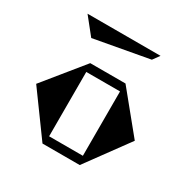

<svg xmlns="http://www.w3.org/2000/svg" viewBox="-158 -851 989 1000"><g transform="rotate(30 336.5 -351.5)"><path d="M89 -703H528L499 -663L169 -603ZM633 -253 448 0H224L40 -253L230 -487H442ZM235 -50H438V-437H235Z"/></g></svg>

Font: Chokokutai
Style: Regular
Weight: 400
Designer: 108号,108go
Foundry: Font Zone 108
Version: Version 1.000; ttfautohint (v1.8.3)